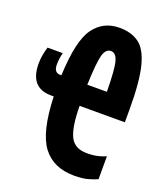

<svg xmlns="http://www.w3.org/2000/svg" viewBox="-136 -813 772 913"><g transform="rotate(20 250.0 -356.5)"><path d="M463 -13V-129Q448 -122 424.5 -116Q401 -110 368 -110Q306 -110 283 -156Q260 -202 259 -310H488V-377Q488 -518 468.5 -593Q449 -668 410 -696Q371 -724 312 -724Q229 -724 182 -658.5Q135 -593 128 -417H121Q90 -417 90 -458Q90 -486 98 -518H21Q16 -502 11.5 -479.5Q7 -457 7 -433Q7 -310 115 -310H128Q134 -132 188 -60.5Q242 11 348 11Q389 11 416 3.5Q443 -4 463 -13ZM259 -417Q263 -530 273.5 -568Q284 -606 311 -606Q336 -606 346.5 -568Q357 -530 358 -417Z"/></g></svg>

Font: Noto Sans Mono Condensed Extra
Style: Regular
Weight: 800
Width: 3
Designer: Monotype Design Team
Foundry: Monotype Imaging Inc.
Version: Version 1.900